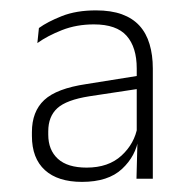

<svg xmlns="http://www.w3.org/2000/svg" viewBox="-20 -666 372 370"><path d="M243 -321.5 245 -398.5 243.5 -401V-506V-534Q243.5 -575 224 -597Q204.5 -619 161 -619Q127.5 -619 99.5 -608Q71.5 -597 52 -583L55 -612Q71.5 -624 99.2 -635Q127 -646 165 -646Q194 -646 214.8 -638.5Q235.5 -631 248.8 -616.5Q262 -602 268.2 -581Q274.5 -560 274.5 -534V-321.5ZM138 -315.5Q91.5 -315.5 66.5 -338.2Q41.5 -361 41.5 -404V-411.5Q41.5 -451 65.2 -473.2Q89 -495.5 146.5 -504L249.5 -520.5L251.5 -495.5L152.5 -480.5Q108 -473.5 90.5 -457.5Q73 -441.5 73 -413V-406.5Q73 -377 91.5 -360Q110 -343 147 -343Q189 -343 214.2 -366.2Q239.5 -389.5 245 -422L253.5 -400H247Q242 -365.5 215.2 -340.5Q188.5 -315.5 138 -315.5Z"/></svg>

Font: Anek Gurmukhi Medium ExtraLight
Style: Regular
Weight: 250
Version: Version 1.003